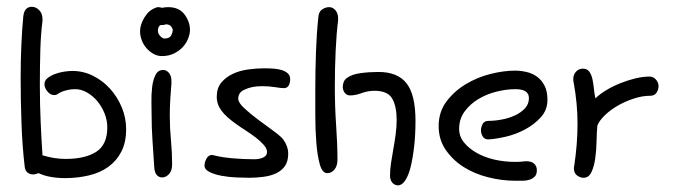

<svg xmlns="http://www.w3.org/2000/svg" viewBox="-20 -524 1997 567"><path d="M105.5 -461.9Q100.6 -425.8 99.1 -376Q97.7 -326.2 97.7 -272.5Q97.7 -216.8 100.1 -163.1Q102.5 -109.4 105.5 -65.4Q125 -59.6 141.6 -57.1Q158.2 -54.7 173.8 -54.7Q231.4 -54.7 264.2 -75.7Q296.9 -96.7 296.9 -148.4Q296.9 -168.9 288.6 -189.5Q280.3 -210 267.1 -225.6Q253.9 -241.2 236.8 -251Q219.7 -260.7 202.1 -260.7Q188.5 -260.7 173.8 -256.8Q159.2 -252.9 148.4 -245.1Q145.5 -243.2 139.6 -243.2Q128.9 -243.2 120.1 -253.9Q111.3 -264.6 111.3 -275.4Q111.3 -286.1 120.6 -293.5Q129.9 -300.8 143.1 -305.7Q156.2 -310.5 169.9 -312.5Q183.6 -314.5 193.4 -314.5Q226.6 -314.5 255.4 -299.8Q284.2 -285.2 305.7 -261.2Q327.1 -237.3 339.8 -206.5Q352.5 -175.8 352.5 -142.6Q352.5 -103.5 338.4 -76.2Q324.2 -48.8 299.8 -31.2Q275.4 -13.7 242.2 -5.9Q209 2 171.9 2Q150.4 2 130.4 -1.5Q110.4 -4.9 93.8 -12.7Q84 -8.8 78.1 -8.8Q68.4 -8.8 61 -14.6Q53.7 -20.5 52.7 -34.2Q45.9 -91.8 43.5 -159.2Q41 -226.6 41 -293.9Q41 -343.8 43 -389.6Q44.9 -435.5 48.8 -475.6Q51.8 -503.9 74.2 -503.9Q85.9 -503.9 95.7 -494.1Q105.5 -484.4 105.5 -467.8Z M486.3 -278.3Q484.4 -255.9 482.9 -231.4Q481.4 -207 481.4 -181.6Q481.4 -145.5 484.9 -109.4Q488.3 -73.2 488.3 -39.1Q488.3 -19.5 479 -9.8Q469.7 0 459 0Q449.2 0 442.9 -7.3Q436.5 -14.6 435.5 -30.3Q432.6 -74.2 430.2 -110.8Q427.7 -147.5 427.7 -184.6Q427.7 -199.2 427.2 -222.2Q426.8 -245.1 429.2 -266.1Q431.6 -287.1 439 -302.2Q446.3 -317.4 461.9 -317.4Q471.7 -317.4 479 -308.6Q486.3 -299.8 486.3 -285.2ZM439.5 -501Q443.4 -502.9 446.3 -502.9Q450.2 -502.9 453.6 -502Q457 -501 459 -501Q463.9 -502 467.8 -502.4Q471.7 -502.9 476.6 -502.9Q508.8 -502.9 524.9 -481.4Q541 -460 541 -435.5Q541 -423.8 535.6 -410.2Q530.3 -396.5 520 -385.3Q509.8 -374 494.1 -366.2Q478.5 -358.4 458 -358.4Q444.3 -358.4 432.6 -365.2Q420.9 -372.1 412.1 -382.3Q403.3 -392.6 398.4 -405.8Q393.6 -418.9 393.6 -431.6Q393.6 -451.2 406.7 -472.7Q419.9 -494.1 439.5 -501ZM462.9 -450.2H455.1Q450.2 -448.2 448.2 -443.4Q446.3 -438.5 446.3 -433.6Q446.3 -424.8 453.1 -417.5Q460 -410.2 465.8 -410.2Q480.5 -410.2 485.4 -419.4Q490.2 -428.7 490.2 -436.5Q485.4 -452.1 470.7 -452.1Q468.8 -452.1 462.9 -450.2Z M701.2 -258.8Q683.6 -251 683.6 -232.4Q683.6 -220.7 701.7 -204.1Q719.7 -187.5 742.7 -170.4Q765.6 -153.3 787.1 -137.7Q808.6 -122.1 816.4 -112.3Q831.1 -91.8 831.1 -70.3Q831.1 -47.9 821.8 -34.2Q812.5 -20.5 796.4 -12.7Q780.3 -4.9 759.3 -2Q738.3 1 715.8 1Q700.2 1 677.7 0Q655.3 -1 634.3 -4.9Q613.3 -8.8 598.6 -16.1Q584 -23.4 584 -35.2Q584 -44.9 589.8 -55.7Q595.7 -66.4 606.4 -66.4Q607.4 -66.4 608.4 -65.9Q609.4 -65.4 611.3 -65.4Q632.8 -59.6 666 -56.6Q699.2 -53.7 730.5 -53.7Q747.1 -53.7 757.8 -59.1Q768.6 -64.5 768.6 -75.2Q768.6 -85 758.8 -96.2Q749 -107.4 734.9 -118.2Q720.7 -128.9 705.6 -138.7Q690.4 -148.4 679.7 -156.2Q648.4 -177.7 634.3 -196.8Q620.1 -215.8 620.1 -238.3Q620.1 -263.7 633.3 -279.8Q646.5 -295.9 667 -305.7Q687.5 -315.4 712.4 -318.8Q737.3 -322.3 760.7 -322.3Q774.4 -322.3 788.1 -321.3Q801.8 -320.3 812.5 -316.9Q823.2 -313.5 830.1 -307.1Q836.9 -300.8 836.9 -290Q836.9 -279.3 832.5 -271.5Q828.1 -263.7 818.4 -263.7Q809.6 -263.7 792.5 -266.6Q775.4 -269.5 752.9 -269.5Q722.7 -269.5 701.2 -258.8Z M1007.8 -295.9Q1020.5 -304.7 1045.4 -308.1Q1070.3 -311.5 1097.7 -311.5Q1154.3 -311.5 1180.7 -277.8Q1207 -244.1 1207 -167Q1207 -127 1203.1 -92.3Q1199.2 -57.6 1192.9 -31.7Q1186.5 -5.9 1176.8 8.8Q1167 23.4 1155.3 23.4Q1145.5 23.4 1138.7 15.6Q1131.8 7.8 1131.8 -5.9Q1131.8 -23.4 1134.8 -43Q1137.7 -62.5 1141.6 -84Q1145.5 -105.5 1148.4 -127.4Q1151.4 -149.4 1151.4 -169.9Q1151.4 -210 1138.2 -232.9Q1125 -255.9 1085.9 -255.9Q1066.4 -255.9 1047.9 -249Q1029.3 -242.2 1013.7 -242.2Q1003.9 -242.2 998 -250Q992.2 -257.8 992.2 -267.6Q992.2 -275.4 995.6 -283.2Q999 -291 1007.8 -295.9ZM978.5 -463.9Q973.6 -425.8 971.2 -374Q968.8 -322.3 968.8 -265.6Q968.8 -209 972.7 -152.8Q976.6 -96.7 976.6 -52.7Q976.6 -34.2 967.8 -23.4Q959 -12.7 946.3 -12.7Q931.6 -12.7 924.3 -39.1Q917 -65.4 914.1 -103.5Q911.1 -141.6 911.1 -184.1Q911.1 -226.6 911.1 -258.8Q911.1 -315.4 913.1 -370.1Q915 -424.8 919.9 -471.7Q920.9 -489.3 931.2 -496.1Q941.4 -502.9 952.1 -502.9Q962.9 -502.9 970.7 -493.7Q978.5 -484.4 978.5 -469.7Z M1533.2 -47.9Q1549.8 -47.9 1557.6 -40.5Q1565.4 -33.2 1565.4 -21.5Q1565.4 -8.8 1559.1 -2.4Q1552.7 3.9 1543.5 6.8Q1534.2 9.8 1522.9 9.8Q1511.7 9.8 1502.9 9.8Q1461.9 9.8 1421.4 -0.5Q1380.9 -10.7 1348.6 -31.2Q1316.4 -51.8 1295.9 -82Q1275.4 -112.3 1275.4 -151.4Q1275.4 -193.4 1298.3 -224.1Q1321.3 -254.9 1355.5 -275.4Q1389.6 -295.9 1428.7 -305.7Q1467.8 -315.4 1501 -315.4Q1517.6 -315.4 1534.7 -311.5Q1551.8 -307.6 1565.4 -297.9Q1579.1 -288.1 1587.9 -271.5Q1596.7 -254.9 1596.7 -229.5Q1596.7 -199.2 1577.1 -177.7Q1557.6 -156.2 1530.3 -141.6Q1502.9 -127 1472.7 -120.1Q1442.4 -113.3 1421.9 -112.3Q1411.1 -112.3 1405.8 -120.6Q1400.4 -128.9 1400.4 -139.6Q1400.4 -148.4 1405.3 -157.7Q1410.2 -167 1421.9 -167Q1440.4 -167 1461.4 -170.9Q1482.4 -174.8 1500.5 -183.1Q1518.6 -191.4 1530.3 -204.1Q1542 -216.8 1542 -234.4Q1542 -260.7 1502 -260.7Q1475.6 -260.7 1446.3 -253.4Q1417 -246.1 1392.6 -231.4Q1368.2 -216.8 1352.1 -194.8Q1335.9 -172.9 1335.9 -143.6Q1335.9 -121.1 1350.1 -103.5Q1364.3 -85.9 1387.2 -72.8Q1410.2 -59.6 1439.9 -52.7Q1469.7 -45.9 1502 -45.9Q1509.8 -45.9 1517.6 -46.4Q1525.4 -46.9 1533.2 -47.9Z M1675.8 -34.2Q1680.7 -67.4 1683.1 -98.1Q1685.5 -128.9 1685.5 -159.2Q1685.5 -218.8 1673.8 -282.2Q1672.9 -285.2 1672.9 -290Q1672.9 -303.7 1681.2 -312.5Q1689.5 -321.3 1701.2 -321.3Q1713.9 -321.3 1720.2 -312.5Q1726.6 -303.7 1729.5 -290.5Q1732.4 -277.3 1733.9 -262.2Q1735.4 -247.1 1738.3 -233.4Q1751 -246.1 1770.5 -257.8Q1790 -269.5 1812 -278.3Q1834 -287.1 1856.4 -292.5Q1878.9 -297.9 1898.4 -297.9Q1909.2 -297.9 1917 -289.1Q1924.8 -280.3 1924.8 -269.5Q1924.8 -259.8 1918.9 -250.5Q1913.1 -241.2 1900.4 -241.2Q1877 -241.2 1851.6 -232.9Q1826.2 -224.6 1804.2 -211.9Q1782.2 -199.2 1766.1 -183.6Q1750 -168 1744.1 -153.3Q1742.2 -133.8 1741.7 -106.9Q1741.2 -80.1 1737.8 -56.2Q1734.4 -32.2 1726.6 -15.6Q1718.8 1 1703.1 1Q1693.4 1 1684.1 -5.9Q1674.8 -12.7 1674.8 -27.3Q1674.8 -31.2 1675.8 -34.2Z"/></svg>

Font: Hi Melody
Style: Regular
Weight: 400
Designer: YoonDesign Inc.
Foundry: YoonDesign Inc.
Version: Version 3.00